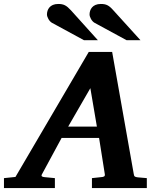

<svg xmlns="http://www.w3.org/2000/svg" viewBox="-73 -949 807 969"><path d="M668 0V-50C646 -52 622 -54 622 -54C607 -56 604 -58 602 -71L493 -687H375L5 -56L-53 -50V0H204V-50C179 -52 152 -55 152 -55C139 -56 133 -60 139 -70L238 -253H427L456 -70C458 -58 450 -56 437 -55C437 -55 412 -52 391 -50V0ZM416 -310H271L383 -504ZM636 -746 499 -897C477 -922 463 -929 436 -929C393 -929 379 -900 379 -876C379 -863 390 -842 404 -834L566 -746ZM421 -746 285 -897C262 -922 248 -929 221 -929C178 -929 164 -900 164 -876C164 -863 175 -842 189 -834L351 -746Z"/></svg>

Font: Veleka
Style: Bold Italic
Weight: 700
Italic angle: -12°
Designer: Stefan Peev, Context Ltd, 2016; SIL International, 1997-2014.
Foundry: Stefan Peev, Context Ltd, 2016
Version: Version 5.000